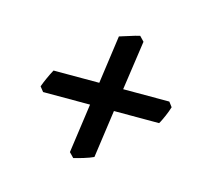

<svg xmlns="http://www.w3.org/2000/svg" viewBox="-60 -505 496 459"><g transform="rotate(15 188.0 -275.0)"><path d="M351.6 -291.5Q350.1 -286.6 347.9 -280.5Q345.7 -274.4 343 -268.3Q340.3 -262.2 337.6 -256.6Q335 -251 332.5 -247.1H220.7L204.1 -128.9Q194.8 -124.5 180.4 -120.1Q166 -115.7 155.8 -113.3L144.5 -125L161.6 -247.1H45.4L36.1 -258.8Q39.6 -268.6 45.2 -281Q50.8 -293.5 56.2 -303.2H169.4L186 -422.4Q190.4 -423.8 196.8 -425.8Q203.1 -427.7 210 -429.9Q216.8 -432.1 223.4 -434.1Q230 -436 234.9 -437L246.1 -425.3L228.5 -303.2H342.8Z"/></g></svg>

Font: Gentium Plus
Style: Italic
Weight: 400
Italic angle: -8°
Designer: J. Victor Gaultney, Annie Olsen, Iska Routamaa
Foundry: SIL International
Version: Version 1.510